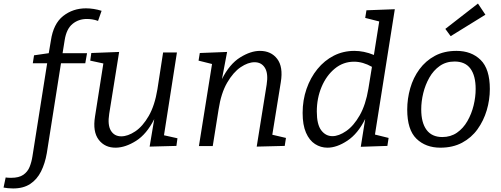

<svg xmlns="http://www.w3.org/2000/svg" viewBox="-128 -824 2827 1083"><path d="M-54 239Q-70 239 -83.5 237.5Q-97 236 -108 234L-96 177Q-91 178 -83 178.5Q-75 179 -65 179Q-21 179 3.5 162Q28 145 39 117.5Q50 90 55 58L138 -467H57L64 -512L147 -524L159 -595Q173 -690 228 -733.5Q283 -777 357 -777Q378 -777 400.5 -773.5Q423 -770 445 -763L425 -706Q409 -712 393 -714.5Q377 -717 362 -717Q315 -717 281 -689Q247 -661 237 -599L225 -524H363L353 -467H216L136 40Q126 98 103.5 143Q81 188 42.5 213.5Q4 239 -54 239Z M526 9Q464 10 429 -35.5Q394 -81 408 -167L455 -466L381 -482L387 -525L544 -531L488 -182Q478 -119 497.5 -87Q517 -55 556 -55Q593 -55 635 -83Q677 -111 711 -170Q745 -229 760 -321L792 -528H870L797 -61L873 -44L867 -1L716 3L742 -152Q699 -67 639.5 -29.5Q580 8 526 9Z M1320 3 1376 -346Q1386 -409 1366.5 -441Q1347 -473 1308 -473Q1271 -473 1229.5 -445Q1188 -417 1153.5 -358Q1119 -299 1105 -207L1072 0H994L1068 -463L992 -482L999 -525L1153 -531L1124 -378Q1167 -463 1226.5 -500Q1286 -537 1338 -537Q1401 -537 1435.5 -492Q1470 -447 1456 -361L1408 -64L1485 -46L1478 -1Z M1719 9Q1681 9 1649 -11.5Q1617 -32 1598 -75.5Q1579 -119 1579 -187Q1579 -259 1601 -322.5Q1623 -386 1662.5 -434.5Q1702 -483 1755 -510Q1808 -537 1871 -537Q1897 -537 1924.5 -531.5Q1952 -526 1981 -514L2011 -703L1932 -723L1939 -766L2099 -772L1987 -65L2064 -46L2057 -1L1907 4L1932 -153Q1891 -70 1831.5 -30.5Q1772 9 1719 9ZM1747 -56Q1783 -56 1825 -85Q1867 -114 1901 -173.5Q1935 -233 1950 -324L1970 -447Q1919 -476 1869 -476Q1808 -476 1760.5 -437Q1713 -398 1686 -334Q1659 -270 1659 -195Q1659 -122 1684 -89Q1709 -56 1747 -56Z M2447 -537Q2531 -537 2583 -486Q2635 -435 2635 -322Q2635 -261 2617.5 -202Q2600 -143 2565.5 -95Q2531 -47 2478.5 -19Q2426 9 2356 9Q2273 9 2221 -41.5Q2169 -92 2169 -206Q2169 -267 2186 -326.5Q2203 -386 2238 -433.5Q2273 -481 2325 -509Q2377 -537 2447 -537ZM2436 -477Q2388 -477 2352.5 -452Q2317 -427 2294 -386.5Q2271 -346 2259.5 -299Q2248 -252 2248 -207Q2248 -132 2278 -91.5Q2308 -51 2367 -51Q2414 -51 2449.5 -75.5Q2485 -100 2508.5 -141Q2532 -182 2543.5 -229.5Q2555 -277 2555 -322Q2555 -397 2525.5 -437Q2496 -477 2436 -477ZM2414 -620 2384 -661 2568 -804 2610 -741Z"/></svg>

Font: Bitter
Style: Italic
Weight: 400
Italic angle: -9°
Designer: Sol Matas, and Bitter project Authors
Foundry: Sol Matas
Version: Version 2.001